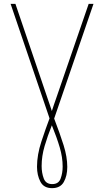

<svg xmlns="http://www.w3.org/2000/svg" viewBox="-20 -734 540 996"><path d="M329 132Q329 80 310 19.5Q291 -41 261 -119L465 -714H440L271 -223Q266 -209 260 -191.5Q254 -174 249 -158Q244 -175 238 -191Q232 -207 227 -223L60 -714H35L237 -120Q218 -70 195 -0.5Q172 69 172 131Q172 175 189.5 208.5Q207 242 250 242Q293 242 311 210Q329 178 329 132ZM196 127Q196 76 211.5 23.5Q227 -29 249 -84Q275 -20 290 31Q305 82 305 130Q305 164 294.5 192.5Q284 221 251 221Q218 221 207 192Q196 163 196 127Z"/></svg>

Font: Noto Sans Mono UI Condensed Thin
Style: Regular
Weight: 250
Width: 3
Designer: Monotype Design team
Foundry: Monotype Imaging Inc.
Version: 1.000